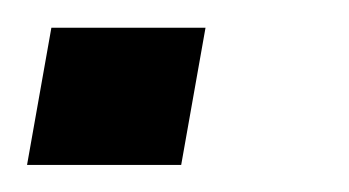

<svg xmlns="http://www.w3.org/2000/svg" viewBox="-34 -122 258 142"><path d="M4 -101.5 -14 0H100L118 -101.5Z"/></svg>

Font: Anybody UltraCondensed Thin Medium
Style: Italic
Weight: 500
Italic angle: -10°
Version: Version 1.111